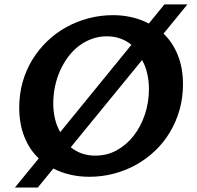

<svg xmlns="http://www.w3.org/2000/svg" viewBox="-20 -794 896 873"><path d="M156.2 -73.7Q113.8 -113.8 90.6 -172.6Q67.4 -231.4 67.4 -304.7Q67.4 -366.2 83 -421.1Q98.6 -476.1 127.2 -522.7Q155.8 -569.3 195.1 -606.9Q234.4 -644.5 281.7 -670.7Q329.1 -696.8 382.8 -710.9Q436.5 -725.1 493.7 -725.1Q539.6 -725.1 580.6 -715.3Q621.6 -705.6 656.7 -687L727.5 -773.9H832L723.6 -641.1Q765.1 -601.6 788.6 -543Q812 -484.4 812 -411.1Q812 -349.6 796.4 -294.7Q780.8 -239.7 752.7 -192.9Q724.6 -146 685.3 -108.6Q646 -71.3 598.9 -44.9Q551.8 -18.6 497.8 -4.4Q443.8 9.8 386.7 9.8Q340.3 9.8 299.3 0.2Q258.3 -9.3 222.7 -27.8L151.9 58.6H47.9ZM222.2 -323.7Q222.2 -286.6 230.2 -253.2Q238.3 -219.7 253.9 -193.4L577.6 -590.3Q555.2 -608.9 527.1 -618.9Q499 -628.9 465.8 -628.9Q429.7 -628.9 397.7 -617.2Q365.7 -605.5 338.6 -585Q311.5 -564.5 290 -535.6Q268.6 -506.8 253.4 -473.1Q238.3 -439.5 230.2 -401.4Q222.2 -363.3 222.2 -323.7ZM413.6 -86.4Q467.3 -86.4 512 -111.3Q556.6 -136.2 588.9 -178.2Q621.1 -220.2 639.2 -274.7Q657.2 -329.1 657.2 -388.7Q657.2 -426.3 649.2 -460.4Q641.1 -494.6 626 -521L301.8 -124.5Q324.2 -106 352.3 -96.2Q380.4 -86.4 413.6 -86.4Z"/></svg>

Font: Proza Libre
Style: SemiBold Italic
Weight: 600
Designer: Jasper de Waard
Foundry: Jasper de Waard
Version: Version 1.000; ttfautohint (v1.4.1.8-43bc)